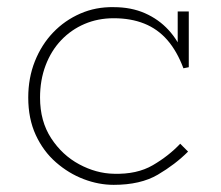

<svg xmlns="http://www.w3.org/2000/svg" viewBox="-20 -503 618 537"><path d="M298 14Q256 14 214 -2Q172 -18 136.5 -49Q101 -80 80 -125.5Q59 -171 59 -230Q59 -285 77.5 -331.5Q96 -378 128.5 -412Q161 -446 204.5 -465Q248 -484 298 -483Q347 -483 385.5 -466Q424 -449 451.5 -419Q479 -389 494 -349L477 -358V-471H508V-315L493 -312Q475 -360 448 -391Q421 -422 383.5 -437Q346 -452 298 -452Q254 -452 216.5 -436Q179 -420 151 -390.5Q123 -361 107.5 -320Q92 -279 92 -230Q92 -164 123 -116.5Q154 -69 201.5 -43.5Q249 -18 298 -17Q363 -15 407.5 -41Q452 -67 484 -101L506 -79Q470 -43 421.5 -14.5Q373 14 298 14Z"/></svg>

Font: BioRhyme ExtraLight
Style: Regular
Weight: 250
Designer: Aoife Mooney
Foundry: Aoife Mooney Type
Version: Version 1.600;gftools[0.9.33]